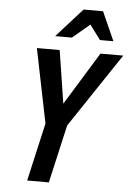

<svg xmlns="http://www.w3.org/2000/svg" viewBox="-62 -995 710 1041"><g transform="rotate(5 293.0 -475.0)"><path d="M126 0 198 -316 116 -720H240L285 -432L462 -720H586L316 -316L244 0ZM209 -793 350 -950H456L526 -793H453L394 -872L300 -793Z"/></g></svg>

Font: Instrument Sans Condensed SemiBold Italic
Style: Regular
Weight: 600
Width: 3
Italic angle: -13°
Designer: Rodrigo Fuenzalida
Foundry: fragTYPE
Version: Version 1.000; ttfautohint (v1.8.4.7-5d5b);gftools[0.9.28]